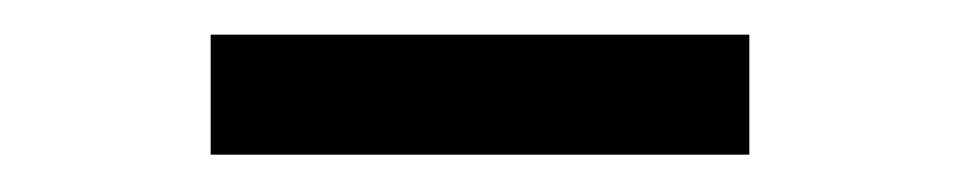

<svg xmlns="http://www.w3.org/2000/svg" viewBox="-20 -688 540 108"><path d="M98.5 -601V-668.5H401.5V-601Z"/></svg>

Font: Newsreader 9pt Medium
Style: Regular
Weight: 500
Designer: Hugues Gentile
Foundry: Production Type
Version: Version 1.003